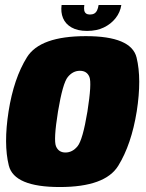

<svg xmlns="http://www.w3.org/2000/svg" viewBox="-20 -749 588 773"><path d="M220.5 4Q403.5 4 456.2 -81.8Q509 -167.5 530.5 -300.5Q551 -431.5 529.8 -517.5Q508.5 -603.5 325.5 -603.5Q141.5 -603.5 88.5 -518.5Q35.5 -433.5 14.5 -300.5Q-6 -169 15.5 -82.5Q37 4 220.5 4ZM243.5 -135Q216 -135 205.5 -160Q195 -185 213.5 -300Q232.5 -414 253 -439Q273.5 -464 301.5 -464Q330 -464 340 -439.2Q350 -414.5 332 -300Q313 -185.5 292.2 -160.2Q271.5 -135 243.5 -135ZM330.5 -624.5Q369.5 -624.5 398.2 -638.5Q427 -652.5 445.5 -676Q464 -699.5 468.5 -729H377Q375 -716 370.8 -707.2Q366.5 -698.5 359.5 -694.5Q352.5 -690.5 342 -690.5Q332.5 -690.5 326.8 -694.5Q321 -698.5 319.2 -707Q317.5 -715.5 319.5 -729H228Q224 -699.5 233.8 -676Q243.5 -652.5 268 -638.5Q292.5 -624.5 330.5 -624.5Z"/></svg>

Font: Anybody Condensed Black
Style: Italic
Weight: 900
Width: 3
Italic angle: -10°
Version: Version 1.113;gftools[0.9.25]